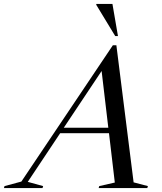

<svg xmlns="http://www.w3.org/2000/svg" viewBox="-102 -955 822 975"><path d="M576.5 -29 649 -10 646 0H399L402 -10L481 -28L451.5 -278.5H203.5L39 -31.5L117 -10L114 0H-82L-79 -10L6.5 -33L471 -725H489ZM222 -306.5H448L414 -594.5ZM497 -772H483L386.5 -931L387.5 -935H469Z"/></svg>

Font: Newsreader 72pt
Style: Italic
Weight: 400
Italic angle: -17°
Designer: Hugues Gentile
Foundry: Production Type
Version: Version 1.003; ttfautohint (v1.8.3)